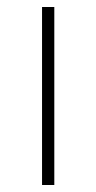

<svg xmlns="http://www.w3.org/2000/svg" viewBox="-20 -528 275 548"><path d="M100 0V-508H135V0Z"/></svg>

Font: Plexus Sans ExtraLight
Style: Regular
Weight: 250
Version: Version 2.001;PS 002.001;hotconv 1.0.70;makeotf.lib2.5.58329